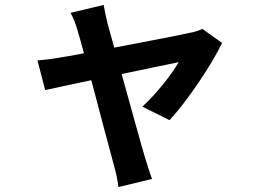

<svg xmlns="http://www.w3.org/2000/svg" viewBox="-20 -655 1040 778"><path d="M667 -168C737 -243 838 -393 880 -481L800 -538C786 -531 767 -525 749 -522C710 -513 570 -486 443 -462L416 -559C410 -585 404 -611 400 -635L266 -603C277 -582 287 -558 294 -532C301 -510 310 -478 320 -439C274 -430 238 -424 224 -422C191 -416 164 -413 132 -410L163 -290C193 -297 266 -312 350 -330C386 -193 427 -38 442 16C450 44 457 77 460 103L596 70C588 50 575 6 569 -12C553 -64 511 -218 473 -355C581 -378 680 -398 704 -403C677 -354 608 -269 557 -223Z"/></svg>

Font: Genne Gothic Bold
Style: Regular
Weight: 700
Designer: Ryoko NISHIZUKA (kana & ideographs); Paul D. Hunt (Latin, Greek & Cyrillic); Wenlong ZHANG (bopomofo); Sandoll Communica
Foundry: Adobe Systems Incorporated
Version: Version 1.004;PS 1.004;hotconv 16.6.51;makeotf.lib2.5.65220